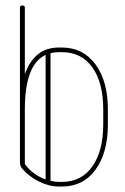

<svg xmlns="http://www.w3.org/2000/svg" viewBox="-20 -679 459 703"><path d="M375 -224Q375 -120 330 -58Q285 4 207 4H196Q160 4 122.5 -14.5Q85 -33 60 -63Q53 -72 53 -85V-651Q53 -659 62 -659Q71 -659 71 -651V-407Q87 -454 118 -479.5Q149 -505 196 -505H207Q284 -505 329.5 -443.5Q375 -382 375 -278ZM358 -224V-278Q358 -377 318 -432.5Q278 -488 207 -488H196Q179 -488 165 -484V-17Q181 -13 196 -13H207Q278 -13 318 -69.5Q358 -126 358 -224ZM71 -278V-78Q100 -39 147 -22V-478Q71 -443 71 -278Z"/></svg>

Font: Libertine Sup Thin
Style: Regular
Weight: 100
Designer: Bastien Sozeau
Foundry: NBR — Bastien Sozeau
Version: Version 2.003; ttfautohint (v1.8.4.7-5d5b);gftools[0.9.33]